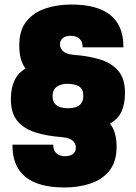

<svg xmlns="http://www.w3.org/2000/svg" viewBox="-20 -814 600 848"><path d="M265 14Q35 14 35 -172V-175H215Q215 -127 265 -124Q292 -124 303.5 -135Q315 -146 315 -160Q315 -202 257 -208Q188 -213 137 -229Q86 -245 57 -279.5Q28 -314 28 -376Q28 -475 93 -511Q65 -547 65 -614Q65 -680 96.5 -719.5Q128 -759 180.5 -776.5Q233 -794 295 -794Q525 -794 525 -608V-605H345Q345 -653 295 -656Q268 -656 256.5 -645Q245 -634 245 -620Q245 -578 303 -572Q372 -567 423 -551Q474 -535 503 -500.5Q532 -466 532 -404Q532 -356 517.5 -323Q503 -290 466 -268Q495 -231 495 -166Q495 -100 463.5 -60.5Q432 -21 379.5 -3.5Q327 14 265 14ZM280 -336Q348 -336 348 -390Q348 -421 329 -432.5Q310 -444 272 -444Q212 -439 212 -390Q212 -336 280 -336Z"/></svg>

Font: Tanohe Sans ExtraBold
Style: Regular
Weight: 800
Designer: Village Type and Design LLC & Cristiano Sobral
Foundry: Cooper Hewitt Smithsonian Design Museum
Version: Version 1.00;September 29, 2021;FontCreator 13.0.0.2655 64-b